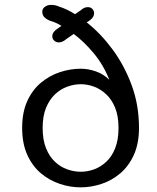

<svg xmlns="http://www.w3.org/2000/svg" viewBox="-20 -776 659 806"><path d="M319 10.5Q275 10.5 231.8 -3.8Q188.5 -18 152.2 -48.2Q116 -78.5 94.5 -126Q73 -173.5 73 -239Q73 -304.5 94.5 -351.8Q116 -399 152.2 -429Q188.5 -459 231.8 -473.2Q275 -487.5 319 -487.5Q351 -487.5 382.8 -476.2Q414.5 -465 439 -441Q414 -504 373.2 -552.8Q332.5 -601.5 289.5 -633.5L259 -612.5Q251 -605.5 243.2 -601.8Q235.5 -598 226.5 -598Q216 -598 207.8 -605.2Q199.5 -612.5 199.5 -624Q199.5 -633 205 -640.5Q210.5 -648 217.5 -653L238 -667.5Q226 -675 214 -680.2Q202 -685.5 191 -688.5Q176.5 -694 167 -703Q157.5 -712 157.5 -727Q157.5 -740 168.8 -747.8Q180 -755.5 194 -755.5Q202.5 -755.5 209.8 -754.2Q217 -753 227.5 -748.5Q260 -738.5 295 -716.5L318.5 -732.5Q327 -740 333.8 -743Q340.5 -746 349 -746Q361 -746 368 -738.2Q375 -730.5 375 -720.5Q375 -711.5 370.2 -704.2Q365.5 -697 357.5 -691L344 -682Q401 -637.5 451 -570.5Q501 -503.5 532.2 -419.8Q563.5 -336 563.5 -239Q563.5 -173.5 542 -126Q520.5 -78.5 484.8 -48.2Q449 -18 405.5 -3.8Q362 10.5 319 10.5ZM159 -239Q159 -189 173.2 -153.8Q187.5 -118.5 210.8 -96.8Q234 -75 262.5 -65Q291 -55 319 -55Q347 -55 374.8 -65Q402.5 -75 426 -96.8Q449.5 -118.5 463.5 -153.8Q477.5 -189 477.5 -239Q477.5 -288.5 463.5 -323.2Q449.5 -358 426 -380Q402.5 -402 374.8 -412.2Q347 -422.5 319 -422.5Q291 -422.5 262.5 -412.2Q234 -402 210.8 -380Q187.5 -358 173.2 -323.2Q159 -288.5 159 -239Z"/></svg>

Font: Sono Monospace
Style: Regular
Weight: 400
Designer: Tyler Finck
Foundry: Tyler Finck
Version: Version 2.112